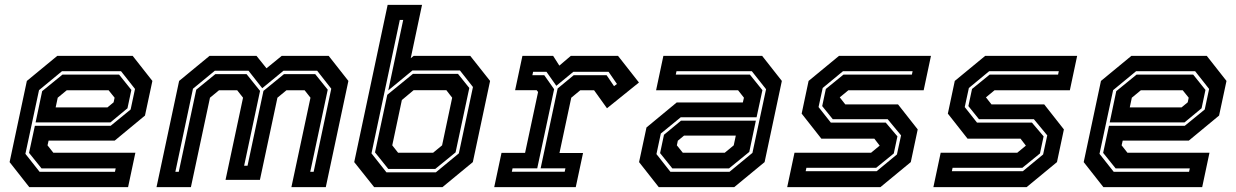

<svg xmlns="http://www.w3.org/2000/svg" viewBox="-20 -770 5086 790"><path d="M526 -540 607 -437 576.5 -294.5 452 -191.5H180L175.5 -172L199.5 -141.5H537L507 0H100.5L19.5 -103L90.5 -437L215.5 -540ZM470 -463 520.5 -400 504.5 -324.5 434.5 -266.5H126.5L153.5 -395L237 -463ZM478 -477H235L140.5 -399L84.5 -137L143 -63H453L456 -77H151L99.5 -141L123.5 -252.5H435.5L517.5 -319.5L535.5 -404ZM427 -398.5H254.5L217.5 -368L209 -328H422L447.5 -349L451.5 -368Z M624 0 717 -437 842 -540H1035.5L1076.5 -489L1139 -540H1332.5L1413.5 -437L1320.5 0H1179L1257.5 -368L1233.5 -398.5H1158.5L1121.5 -368L1049.5 -30H908L980 -368L956 -398.5H881L844 -368L765.5 0ZM701.5 -63H715.5L787.5 -401L866 -465H994.5L1050 -396L984.5 -88H998.5L1064 -396L1148.5 -465H1277L1328.5 -401L1256.5 -63H1270.5L1343 -405L1285 -479H1146.5L1059 -407L1002.5 -479H864L774 -405Z M1519.5 0 1437.5 -103 1575 -750H1716.5L1670 -530.5L1682 -540H1915L1996.5 -437L1925.5 -103L1800.5 0ZM1577.5 -75 1523 -143 1573.5 -380 1679 -466H1864.5L1911 -408L1854.5 -143L1771 -75ZM1618 -141.5H1762L1799 -172L1840.5 -368L1816.5 -399H1682L1633.5 -358.5L1594 -172ZM1570 -61H1773.5L1868 -139L1926 -412L1872.5 -480H1677L1577.5 -398L1639 -688H1625L1508.5 -139Z M2013.5 0 2043.5 -141H2140.5L2194 -391.5L2188 -399H2099.5L2129.5 -540H2256L2281.5 -500L2328.5 -540H2523L2609 -430.5L2477.5 -324.5L2424.5 -398.5H2367.5L2330.5 -368L2282 -140.5H2379L2349 0ZM2086 -63.5H2303.5L2306.5 -77.5H2204.5L2274.5 -406L2340.5 -460.5H2476L2506.5 -415.5L2518.5 -424.5L2484 -474.5H2339L2269 -417L2228.5 -474.5H2173.5L2170.5 -460.5H2219.5L2260 -403L2190.5 -77.5H2089Z M2690.5 0 2609.5 -103 2640 -245.5 2764.5 -348.5H3036.5L3041 -368L3017 -398.5H2679.5L2709.5 -540H3116L3197 -437L3126 -103L3001 0ZM2746.5 -77 2696 -140 2712 -215.5 2782 -273.5H3090L3063 -145L2979.5 -77ZM2738.5 -63H2981.5L3076 -141L3132 -403L3073.5 -477H2763.5L2760.5 -463H3065.5L3117 -399L3093 -287.5H2781L2699 -220.5L2681 -136ZM2789.5 -141.5H2962L2999 -172L3007.5 -212H2794.5L2769 -191L2765 -172Z M3219 0 3249 -141.5H3564L3601 -172L3600.5 -169.5L3577.5 -199.5H3359.5L3278.5 -302.5L3307 -437L3432 -540H3810.5L3780.5 -398.5H3470.5L3433.5 -368L3434 -371L3458 -340.5H3675L3756 -237.5L3727.5 -103L3602.5 0ZM3295 -65.5H3587L3670.5 -134.5L3687.5 -213L3632.5 -279.5H3406.5L3363 -333.5L3378 -404L3450.5 -463H3732L3735 -477H3448.5L3365 -408L3348 -329.5L3398.5 -265.5H3624.5L3672.5 -209L3657.5 -138.5L3585 -79.5H3298Z M3820.5 0 3850.5 -141.5H4165.5L4202.5 -172L4202 -169.5L4179 -199.5H3961L3880 -302.5L3908.5 -437L4033.5 -540H4412L4382 -398.5H4072L4035 -368L4035.5 -371L4059.5 -340.5H4276.5L4357.5 -237.5L4329 -103L4204 0ZM3896.5 -65.5H4188.5L4272 -134.5L4289 -213L4234 -279.5H4008L3964.5 -333.5L3979.5 -404L4052 -463H4333.5L4336.5 -477H4050L3966.5 -408L3949.5 -329.5L4000 -265.5H4226L4274 -209L4259 -138.5L4186.5 -79.5H3899.5Z M4945.5 -540 5026.5 -437 4996 -294.5 4871.5 -191.5H4599.5L4595 -172L4619 -141.5H4956.5L4926.5 0H4520L4439 -103L4510 -437L4635 -540ZM4889.5 -463 4940 -400 4924 -324.5 4854 -266.5H4546L4573 -395L4656.5 -463ZM4897.5 -477H4654.5L4560 -399L4504 -137L4562.5 -63H4872.5L4875.5 -77H4570.5L4519 -141L4543 -252.5H4855L4937 -319.5L4955 -404ZM4846.5 -398.5H4674L4637 -368L4628.5 -328H4841.5L4867 -349L4871 -368Z"/></svg>

Font: Tourney
Style: Bold Italic
Weight: 700
Italic angle: -12°
Version: Version 1.015